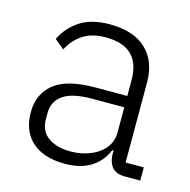

<svg xmlns="http://www.w3.org/2000/svg" viewBox="-85 -608 697 703"><g transform="rotate(15 263.5 -256.0)"><path d="M445 0Q412 0 397 -17Q382 -34 380 -63V-81H375Q358 -38 319 -13Q280 12 220 12Q139 12 95 -27.5Q51 -67 51 -139Q51 -207 99.5 -247Q148 -287 259 -287H377V-347Q377 -474 246 -474Q195 -474 161 -452.5Q127 -431 106 -391L70 -421Q91 -466 134.5 -495Q178 -524 248 -524Q338 -524 386 -479Q434 -434 434 -353V-50H503V0ZM228 -37Q259 -37 286 -45Q313 -53 333.5 -67.5Q354 -82 365.5 -102.5Q377 -123 377 -149V-244H257Q180 -244 145.5 -219.5Q111 -195 111 -152V-128Q111 -83 143 -60Q175 -37 228 -37Z"/></g></svg>

Font: IBM Plex Sans KR Light
Style: Regular
Weight: 300
Designer: Mike Abbink; Paul van der Laan; Pieter van Rosmalen; Wujin Sim; Chorong Kim; Dohee Lee;
Foundry: Sandoll Inc.
Version: Version 1.001